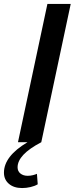

<svg xmlns="http://www.w3.org/2000/svg" viewBox="-69 -720 378 972"><path d="M43 232Q1 232 -24 210.5Q-49 189 -49 154Q-49 71 70 0H22L171 -700H289L140 0Q79 32 49.5 63.5Q20 95 20 127Q20 147 34.5 158.5Q49 170 71 170Q84 170 96.5 167Q109 164 118 160L122 213Q107 222 85.5 227Q64 232 43 232Z"/></svg>

Font: Red Hat Text SemiBold
Style: Italic
Weight: 600
Italic angle: -12°
Designer: Pentagram, MCKL
Foundry: Pentagram, MCKL
Version: Version 1.023